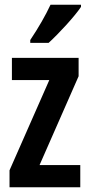

<svg xmlns="http://www.w3.org/2000/svg" viewBox="-20 -852 376 806"><path d="M320 -823V-832H192C171 -787 143 -738 107 -684V-672H184C228 -712 294 -784 320 -823ZM317 -66V-159H146L310 -532V-609H30V-516H187L20 -137V-66Z"/></svg>

Font: Noto Sans Malayalam UI ExtraCondensed SemiBold
Style: Regular
Weight: 600
Width: 2
Designer: Jelle Bosma - Monotype Design Team
Foundry: Monotype Imaging Inc.
Version: Version 2.104